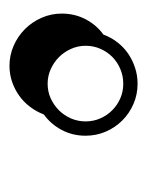

<svg xmlns="http://www.w3.org/2000/svg" viewBox="26 -250 302 393"><g transform="rotate(90 176.5 -54.0)"><path d="M151.9 -185.1Q173.8 -185.1 193.1 -176.8Q212.4 -168.5 227.1 -153.8Q241.7 -139.2 250 -119.9Q258.3 -100.6 258.3 -78.6Q258.3 -52.2 246.6 -30Q234.9 -7.8 214.8 6.8Q209 22 199.2 34.9Q189.5 47.9 176.5 57.1Q163.6 66.4 147.9 71.8Q132.3 77.1 115.2 77.1Q93.8 77.1 74.2 68.6Q54.7 60.1 40 45.4Q25.4 30.8 16.8 11.2Q8.3 -8.3 8.3 -29.8Q8.3 -56.6 20 -78.9Q31.7 -101.1 51.3 -115.2Q57.1 -130.9 67.1 -143.8Q77.1 -156.7 90.3 -165.8Q103.5 -174.8 119.1 -179.9Q134.8 -185.1 151.9 -185.1ZM151.9 -155.8Q136.2 -155.8 122.1 -149.9Q107.9 -144 97.4 -133.8Q86.9 -123.5 80.6 -109.4Q74.2 -95.2 74.2 -78.6Q74.2 -63 80.6 -48.8Q86.9 -34.7 97.4 -24.2Q107.9 -13.7 122.1 -7.3Q136.2 -1 151.9 -1Q168 -1 181.9 -7.3Q195.8 -13.7 206.3 -24.2Q216.8 -34.7 222.9 -48.8Q229 -63 229 -78.6Q229 -94.7 222.9 -108.6Q216.8 -122.6 206.3 -133.1Q195.8 -143.6 181.9 -149.7Q168 -155.8 151.9 -155.8Z"/></g></svg>

Font: XB Kayhan Sayeh
Style: Regular
Weight: 700
Designer: Behnam
Foundry: Irmug
Version: Version 7.300 2009